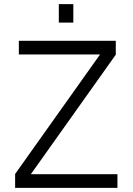

<svg xmlns="http://www.w3.org/2000/svg" viewBox="-20 -907 640 927"><path d="M53 0V-67L463 -644H71V-710H539V-643L129 -66H547V0ZM264 -798V-887H334V-798Z"/></svg>

Font: Geist Mono Light
Style: Regular
Weight: 300
Monospace: yes
Designer: Basement.studio, Andrés Briganti, Mateo Zaragoza
Foundry: Basement.studio, Vercel, Andrés Briganti, Guido Ferreyra, Mateo Zaragoza
Version: Version 1.500; ttfautohint (v1.8.4.7-5d5b)